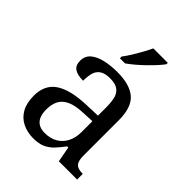

<svg xmlns="http://www.w3.org/2000/svg" viewBox="-220 -880 1003 1003"><g transform="rotate(45 281.5 -378.0)"><path d="M205 10Q161 10 125.5 -7.5Q90 -25 70 -60.5Q50 -96 50 -150Q50 -230 106.5 -268Q163 -306 278 -310L361 -313V-373Q361 -409 355 -436.5Q349 -464 329 -480Q309 -496 268 -496Q230 -496 210 -482Q190 -468 183.5 -443.5Q177 -419 177 -387Q135 -387 113.5 -401.5Q92 -416 92 -450Q92 -485 116.5 -506Q141 -527 182 -536.5Q223 -546 272 -546Q364 -546 409.5 -507Q455 -468 455 -373V-114Q455 -86 461 -70.5Q467 -55 481 -48.5Q495 -42 517 -42H520V0H385L369 -86H361Q340 -58 320 -36.5Q300 -15 273.5 -2.5Q247 10 205 10ZM228 -52Q269 -52 298.5 -69Q328 -86 344.5 -117.5Q361 -149 361 -191V-272L297 -269Q240 -267 207.5 -252Q175 -237 161 -210.5Q147 -184 147 -145Q147 -114 156 -93.5Q165 -73 183 -62.5Q201 -52 228 -52ZM230 -619Q245 -638 261 -664Q277 -690 292 -717Q307 -744 317 -766H424V-756Q415 -743 397 -723Q379 -703 356.5 -681Q334 -659 311 -639.5Q288 -620 268 -606H230Z"/></g></svg>

Font: Noto Serif Telugu
Style: Regular
Weight: 400
Designer: Jelle Bosma - Monotype Design Team
Foundry: Monotype Imaging Inc.
Version: Version 2.003